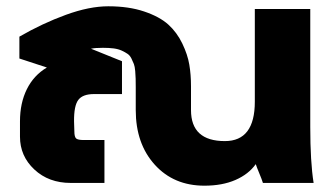

<svg xmlns="http://www.w3.org/2000/svg" viewBox="-20 -585 1055 614"><path d="M42 -397.9V-467.8Q115.7 -510.3 190.7 -537.6Q265.6 -564.9 326.2 -564.9Q391.6 -564.9 440.9 -548.3Q490.2 -531.7 518.1 -506.6Q545.9 -481.4 563 -445.8Q580.1 -410.2 585.4 -378.2Q590.8 -346.2 590.8 -309.1V-232.9Q590.8 -133.8 699.2 -133.8Q794.9 -133.8 794.9 -259.8V-556.2H972.2V-179.2Q972.2 -67.4 982.9 0H820.8Q817.4 -11.2 809.1 -31Q800.8 -50.8 797.9 -60.1Q774.9 -27.8 732.9 -9.5Q690.9 8.8 633.8 8.8Q535.6 8.8 474.9 -58.3Q414.1 -125.5 414.1 -232.9V-305.2Q414.1 -323.7 413.8 -333.3Q413.6 -342.8 412.4 -357.7Q411.1 -372.6 408.2 -380.1Q405.3 -387.7 400.4 -397.7Q395.5 -407.7 387.9 -412.8Q380.4 -418 369.4 -423.1Q358.4 -428.2 343.3 -430.2Q328.1 -432.1 309.1 -432.1Q284.2 -432.1 271 -429.2L370.1 -389.2V-284.2H280.8Q244.6 -284.2 230.5 -265.6Q216.3 -247.1 216.8 -196.8L217.8 -165Q217.8 -147.5 223.4 -142.3Q229 -137.2 248 -137.2H314V0H206.1Q135.7 0 89.8 -43Q43.9 -85.9 43.9 -147.9V-196.8Q43.9 -255.4 65.9 -299.8Q87.9 -344.2 129.9 -369.1Z"/></svg>

Font: LT Superior Black
Style: Regular
Weight: 900
Designer: Daniel Lyons
Foundry: LyonsType
Version: Version 2.005